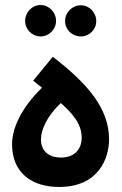

<svg xmlns="http://www.w3.org/2000/svg" viewBox="-20 -742 486 764"><path d="M142 -597C175 -597 203 -625 203 -659C203 -693 175 -722 142 -722C107 -722 80 -693 80 -659C80 -625 107 -597 142 -597ZM302 -597C335 -597 363 -624 363 -658C363 -693 335 -721 302 -721C267 -721 239 -693 239 -658C239 -624 267 -597 302 -597ZM215 2C373 2 414 -113 414 -188C414 -313 324 -413 190 -516L112 -421L147 -393C61 -309 28 -228 28 -168C28 -53 108 2 215 2ZM222 -115C177 -115 143 -139 143 -187C143 -226 167 -280 222 -332C292 -271 305 -230 305 -194C305 -150 278 -115 222 -115Z"/></svg>

Font: Noto Sans Arabic UI SmBd
Style: Regular
Weight: 600
Designer: Monotype Design Team, Nadine Chahine and Nizar Qandah
Foundry: Monotype Imaging Inc.
Version: Version 2.010